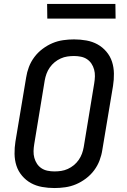

<svg xmlns="http://www.w3.org/2000/svg" viewBox="-20 -942 640 970"><path d="M255 8Q223 8 192.5 2.5Q162 -3 136.5 -17Q111 -31 91.5 -54Q72 -77 63 -105Q54 -133 53.5 -164.5Q53 -196 58 -227L112 -550Q116 -577 126 -603.5Q136 -630 153.5 -653.5Q171 -677 195 -695Q219 -713 245 -724Q271 -735 299 -739Q327 -743 354 -743Q386 -743 416.5 -737.5Q447 -732 472.5 -718Q498 -704 517.5 -681Q537 -658 546 -630Q555 -602 555.5 -570.5Q556 -539 551 -508L497 -185Q493 -158 483 -131.5Q473 -105 455.5 -81.5Q438 -58 414 -40Q390 -22 364 -11Q338 0 310 4Q282 8 255 8ZM255 -76Q272 -76 289 -78.5Q306 -81 322.5 -88.5Q339 -96 353 -107.5Q367 -119 377.5 -134Q388 -149 394 -165.5Q400 -182 403 -199L456 -521Q459 -539 459.5 -556.5Q460 -574 455.5 -590.5Q451 -607 442 -620.5Q433 -634 419.5 -643Q406 -652 389 -655.5Q372 -659 354 -659Q337 -659 320 -656.5Q303 -654 286.5 -646.5Q270 -639 256 -627.5Q242 -616 231.5 -601Q221 -586 215 -569.5Q209 -553 206 -536L153 -214Q150 -196 149.5 -178.5Q149 -161 153.5 -144.5Q158 -128 167 -114.5Q176 -101 189.5 -92Q203 -83 220 -79.5Q237 -76 255 -76ZM219 -848 218 -922H563L564 -848Z"/></svg>

Font: Iosevka Md Ex Obl
Style: Regular
Weight: 500
Width: 7
Italic angle: -9°
Monospace: yes
Designer: Belleve Invis
Foundry: Belleve Invis
Version: Version 32.5.0; ttfautohint (v1.8.4)